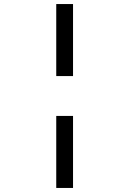

<svg xmlns="http://www.w3.org/2000/svg" viewBox="-20 -827 640 949"><path d="M258 -807H341V-451H258ZM258 -254H341V102H258Z"/></svg>

Font: Wlorlttqgufhjawjgtejqphaquk
Style: Regular
Weight: 400
Monospace: yes
Designer: Carrois Corporate & Edenspiekermann
Foundry: Carrois Corporate GbR & Edenspiekermann AG
Version: Version 2.001